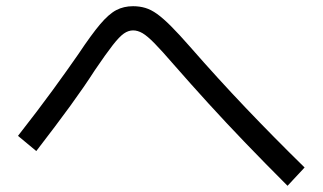

<svg xmlns="http://www.w3.org/2000/svg" viewBox="-20 -652 1040 619"><path d="M907 -53Q834 -126 771.5 -191Q709 -256 652.5 -318Q596 -380 540 -444Q502 -488 478.5 -512Q455 -536 439.5 -545Q424 -554 409 -554Q394 -554 379.5 -544Q365 -534 343.5 -506.5Q322 -479 286 -426Q252 -373 206.5 -310.5Q161 -248 97 -165L38 -214Q103 -297 150 -361.5Q197 -426 233 -478Q275 -541 303 -574Q331 -607 355 -619.5Q379 -632 409 -632Q430 -632 448.5 -626.5Q467 -621 486.5 -607Q506 -593 531.5 -567.5Q557 -542 592 -502Q682 -399 772 -304.5Q862 -210 962 -112Z"/></svg>

Font: M PLUS 1 Code
Style: Regular
Weight: 400
Designer: Coji Morishita
Foundry: UNDERFOREST DESIGN
Version: Version 1.005